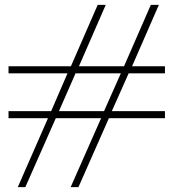

<svg xmlns="http://www.w3.org/2000/svg" viewBox="-20 -768 712 788"><path d="M508 -467 439 -312H657V-283H427L302 0H270L395 -283H209L84 0H53L177 -283H15V-312H190L257 -467H15V-496H271L381 -748H414L304 -496H489L599 -748H632L522 -496H657V-467ZM476 -467H290L222 -312H407Z"/></svg>

Font: Poiret One
Style: Regular
Weight: 400
Designer: Denis Masharov (denis.masharov@gmail.com), Cyreal (Charset Expansion)
Foundry: Denis Masharov
Version: Version 1.101